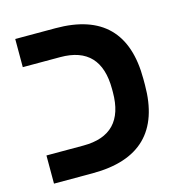

<svg xmlns="http://www.w3.org/2000/svg" viewBox="-93 -692 740 777"><g transform="rotate(-15 276.5 -303.0)"><path d="M498 -316V-291Q498 0 201 0H39V-118H194Q365 -118 365 -296V-309Q365 -488 196 -488H39V-606H208Q498 -606 498 -316Z"/></g></svg>

Font: Libra Sans
Style: Bold
Weight: 700
Foundry: Context Ltd
Version: Version 1.000